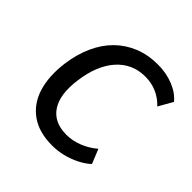

<svg xmlns="http://www.w3.org/2000/svg" viewBox="-141 -614 738 738"><g transform="rotate(45 228.0 -245.0)"><path d="M243 9Q172 9 126.5 -23Q81 -55 63 -112.5Q45 -170 55 -248Q63 -306 84 -352.5Q105 -399 138 -431.5Q171 -464 214.5 -481.5Q258 -499 311 -499Q357 -499 395.5 -483.5Q434 -468 456 -441L423 -383Q402 -406 373 -419Q344 -432 310 -432Q273 -432 244 -418.5Q215 -405 193 -380Q171 -355 156.5 -319.5Q142 -284 136 -238Q124 -152 154.5 -105.5Q185 -59 253 -59Q286 -59 318.5 -72Q351 -85 378 -108L402 -49Q382 -31 356 -18Q330 -5 301 2Q272 9 243 9Z"/></g></svg>

Font: Nunito Sans 10pt SemiCondensed
Style: Italic
Weight: 400
Width: 4
Italic angle: -9°
Designer: Vernon Adams
Foundry: Vernon Adams
Version: Version 3.101;gftools[0.9.27]